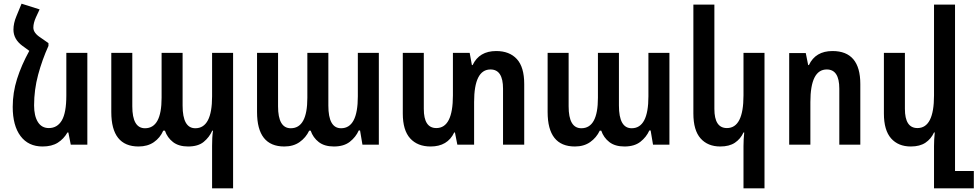

<svg xmlns="http://www.w3.org/2000/svg" viewBox="-20 -785 5305 1042"><path d="M346 -66H351L364 0H454V-498H340V-267Q340 -173 315.5 -131.5Q291 -90 245 -90Q206 -90 185.5 -123Q165 -156 165 -213Q165 -298 187 -379.5Q209 -461 243 -536V-551L200 -581Q161 -606 161 -635Q161 -660 175 -691L195 -734L97 -765L69 -697Q53 -659 53 -624Q53 -572 102 -536L139 -509Q96 -431 72.5 -356.5Q49 -282 49 -205Q49 -103 91.5 -46.5Q134 10 211 10Q261 10 293.5 -10.5Q326 -31 346 -66Z M1131 237H1245V-498H1131V-262Q1131 -89 1040 -89Q971 -89 971 -212V-498H857V-254Q857 -89 767 -89Q698 -89 698 -208V-498H584V-177Q584 10 732 10Q781 10 815 -13.5Q849 -37 866 -76H875Q888 -38 919 -14Q950 10 1001 10Q1055 10 1085.5 -15Q1116 -40 1132 -76H1136Q1133 -55 1132 -35.5Q1131 -16 1131 6Z M1523 10Q1572 10 1606 -14Q1640 -38 1658 -76H1666Q1679 -38 1710 -14Q1741 10 1792 10Q1846 10 1878.5 -15.5Q1911 -41 1927 -77H1934L1947 0H2036V-498H1922V-262Q1922 -89 1831 -89Q1762 -89 1762 -212V-498H1648V-254Q1648 -89 1558 -89Q1489 -89 1489 -208V-498H1375V-177Q1375 10 1523 10Z M2673 -508Q2581 -508 2545 -432H2541L2529 -498H2438V-267Q2438 -90 2348 -90Q2280 -90 2280 -194V-498H2166V-169Q2166 -78 2206 -34Q2246 10 2317 10Q2409 10 2445 -66H2449L2462 0H2553V-231Q2553 -408 2642 -408Q2710 -408 2710 -304V0H2825V-329Q2825 -421 2785 -464.5Q2745 -508 2673 -508Z M3100 10Q3149 10 3183 -14Q3217 -38 3235 -76H3243Q3256 -38 3287 -14Q3318 10 3369 10Q3423 10 3455.5 -15.5Q3488 -41 3504 -77H3511L3524 0H3613V-498H3499V-262Q3499 -89 3408 -89Q3339 -89 3339 -212V-498H3225V-254Q3225 -89 3135 -89Q3066 -89 3066 -208V-498H2952V-177Q2952 10 3100 10Z M4129 237V-498H4015V-267Q4015 -90 3925 -90Q3857 -90 3857 -194V-760H3743V-169Q3743 -78 3782 -34Q3821 10 3889 10Q3938 10 3968.5 -10.5Q3999 -31 4015 -66H4019Q4017 -47 4016 -28.5Q4015 -10 4015 8V237Z M4263 0H4378V-231Q4378 -408 4467 -408Q4535 -408 4535 -304V0H4649V-329Q4649 -508 4498 -508Q4406 -508 4370 -432H4366L4353 -497H4263Z M5163 143V-760H5049V-267Q5049 -90 4959 -90Q4891 -90 4891 -194V-498H4777V-169Q4777 -78 4816 -34Q4855 10 4923 10Q4972 10 5002.5 -10.5Q5033 -31 5049 -66H5053Q5051 -47 5050 -28.5Q5049 -10 5049 8V237H5265V143Z"/></svg>

Font: Noto Sans Armenian Condensed Semi
Style: Regular
Weight: 600
Width: 3
Designer: Monotype Design Team
Foundry: Monotype Imaging Inc.
Version: Version 1.901